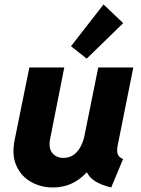

<svg xmlns="http://www.w3.org/2000/svg" viewBox="-20 -825 627 853"><path d="M214.4 7.8Q161.6 7.8 118.2 -16.6Q74.7 -41 53.2 -87.9Q31.7 -134.8 44.9 -202.1L110.4 -525.4H265.6L203.1 -210Q194.3 -167 212.4 -145.3Q230.5 -123.5 261.7 -123.5Q288.1 -123.5 306.9 -137Q325.7 -150.4 337.9 -173.1Q350.1 -195.8 355.5 -223.1L416.5 -525.4H572.3L502.4 -176.8Q497.6 -150.4 504.4 -137.2Q511.2 -124 526.9 -118.7L474.1 7.8Q413.6 -6.3 384.5 -34.2Q355.5 -62 362.3 -102.5L398.9 -58.1H326.7L394.5 -99.6Q365.7 -50.3 319.8 -21.2Q273.9 7.8 214.4 7.8ZM365.2 -564.5 295.4 -619.6 439.9 -805.2 527.3 -722.2Z"/></svg>

Font: Reddit Sans ExtraBold
Style: Italic
Weight: 800
Italic angle: -11.25°
Designer: Stephen Hutchings
Version: Version 1.013